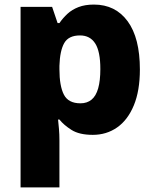

<svg xmlns="http://www.w3.org/2000/svg" viewBox="-20 -580 677 840"><path d="M391 -560Q485 -560 538.5 -487Q592 -414 592 -276Q592 -183 565.5 -119Q539 -55 492.5 -22.5Q446 10 386 10Q327 10 293 -11.5Q259 -33 240 -57H234Q236 -38 238 -15.5Q240 7 240 34V240H70V-550H208L232 -479H240Q255 -501 275 -519.5Q295 -538 323.5 -549Q352 -560 391 -560ZM330 -425Q280 -425 261 -391.5Q242 -358 240 -292V-277Q240 -204 259.5 -166Q279 -128 332 -128Q361 -128 380.5 -144Q400 -160 409.5 -193.5Q419 -227 419 -278Q419 -355 396.5 -390Q374 -425 330 -425Z"/></svg>

Font: Noto Sans Syriac Eastern ExtraBold
Style: Regular
Weight: 800
Designer: Patrick Giasson and the Monotype Design Team
Foundry: Monotype Imaging Inc.
Version: Version 3.001